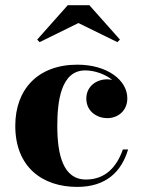

<svg xmlns="http://www.w3.org/2000/svg" viewBox="-20 -724 568 754"><path d="M288 -633.5 441 -558.5 451 -568.5 331 -703.5H246L126 -568.5L135.5 -558.5ZM483 -137H462.5C438.5 -69 394.5 -19 317.5 -19C228 -19 205 -115.5 205 -230C205 -324 218.5 -447.5 314.5 -447.5C350 -447.5 391 -434 420.5 -410.5C414 -411.5 407.5 -412.5 401 -412.5C358 -412.5 319 -384.5 319 -337C319 -284.5 363.5 -260 401 -260C444 -260 480 -289.5 480 -338C480 -409.5 401 -470 284 -470C128 -470 40 -372.5 40 -230C40 -67.5 147 10 283 10C396.5 10 457 -49.5 483 -137Z"/></svg>

Font: Bodoni* 11pt
Style: Bold
Weight: 700
Version: Version 2.3